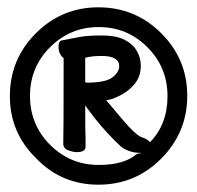

<svg xmlns="http://www.w3.org/2000/svg" viewBox="-20 -601 540 525"><path d="M79 -168Q7 -238 7 -338Q7 -439 78 -510Q149 -581 249 -581Q350 -581 421 -510Q492 -439 492 -339Q492 -239 421 -167.5Q350 -96 249 -96Q148 -96 79 -168ZM250 -150Q320 -150 354 -180Q366 -182 366 -183H364Q335 -183 312 -199Q274 -234 239 -278Q213 -312 213 -313Q213 -235 214 -222V-200Q214 -185 190 -185Q180 -185 166.5 -190Q153 -195 153 -208Q154 -225 154 -442Q140 -453 140 -473Q140 -491 152 -491Q174 -495 195.5 -499.5Q217 -504 259 -504Q297 -504 320 -492.5Q343 -481 354 -462Q365 -443 365 -421Q365 -393 349 -372.5Q333 -352 307.5 -339.5Q282 -327 270 -327Q276 -321 299 -293Q349 -232 367 -226Q385 -220 390 -212Q438 -261 438 -338Q438 -417 383 -472Q328 -527 250 -527Q172 -527 117 -472Q62 -417 62 -339Q62 -260 117 -205Q172 -150 250 -150ZM213 -375Q213 -376 214 -376Q216 -376 217 -375Q269 -375 287.5 -389.5Q306 -404 306 -420Q306 -448 258 -448Q230 -448 213 -443Z"/></svg>

Font: LXGW WenKai Mono TC
Style: Bold
Weight: 700
Designer: LXGW / Fontworks Inc.
Foundry: LXGW / Fontworks Inc.
Version: Version 1.330